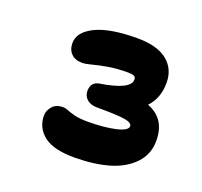

<svg xmlns="http://www.w3.org/2000/svg" viewBox="-89 -959 698 662"><g transform="rotate(20 260.0 -627.5)"><path d="M243.2 -397Q168 -397 132.6 -424.8Q97.2 -452.6 97.2 -498Q97.2 -515.1 110.6 -531Q124 -546.9 149.9 -546.9Q159.2 -546.9 169.2 -542.5Q179.2 -538.1 197.8 -533.4Q216.3 -528.8 246.1 -528.8Q305.7 -528.8 347.4 -538.3Q389.2 -547.9 389.2 -564Q389.2 -576.7 362.1 -581.3Q335 -585.9 259.8 -585.9Q235.8 -585.9 222.4 -598.1Q209 -610.4 209 -627.9Q209 -660.6 238.8 -666Q348.1 -683.1 348.1 -720.2Q348.1 -729.5 341.1 -732.7Q334 -735.8 317.9 -735.8Q278.3 -735.8 246.1 -730.2Q213.9 -724.6 192.9 -718.8Q171.9 -712.9 158.2 -712.9Q132.8 -712.9 118.4 -727.3Q104 -741.7 104 -766.1Q104 -806.2 156.2 -832Q208.5 -857.9 310.1 -857.9Q381.8 -857.9 418.9 -828.4Q456.1 -798.8 456.1 -747.1Q456.1 -691.4 421.9 -654.8Q491.2 -628.9 491.2 -547.9Q491.2 -498 458.3 -463.4Q425.3 -428.7 370.4 -412.8Q315.4 -397 243.2 -397Z"/></g></svg>

Font: Shantell Sans Irregular
Style: Bold
Weight: 700
Designer: Stephen Nixon, Anya Danilova, Shantell Martin
Foundry: Arrow Type
Version: Version 1.006;[9816181b4]